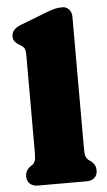

<svg xmlns="http://www.w3.org/2000/svg" viewBox="-54 -791 460 826"><g transform="rotate(-5 176.0 -377.5)"><path d="M287 -710V-142Q287 -116.5 290.8 -107Q294.5 -97.5 301 -92L308 -87Q320 -79 326.5 -68.5Q333 -58 333 -43Q333 -23 320.5 -11.5Q308 0 286 0H76Q54.5 0 41.8 -11.5Q29 -23 29 -43Q29 -58 35.5 -68.5Q42 -79 54 -87L61 -92Q68 -97.5 71.5 -107Q75 -116.5 75 -142V-563Q75 -585.5 69.5 -593.8Q64 -602 55 -607L48 -611Q37 -617.5 30 -626.2Q23 -635 23 -649Q23 -679.5 63 -695L169 -736Q194.5 -746 211 -750.5Q227.5 -755 246 -755Q265 -755 276 -742.2Q287 -729.5 287 -710Z"/></g></svg>

Font: Fraunces 9pt SuperSoft Black
Style: Regular
Weight: 900
Version: Version 1.000;[b76b70a41]